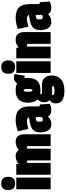

<svg xmlns="http://www.w3.org/2000/svg" viewBox="990 -1820 1050 3071"><g transform="rotate(-90 1515.5 -285.0)"><path d="M117 -569Q10 -569 10 -679Q10 -790 117 -790Q223 -790 223 -679Q223 -569 117 -569ZM23 0V-550H210V0Z M256 0V-550H426V-511Q460 -540 491.5 -550Q523 -560 553 -560Q622 -560 651 -509Q690 -540 721.5 -550Q753 -560 784 -560Q843 -560 873 -523.5Q903 -487 903 -419V0H714V-358Q714 -373 708.5 -378Q703 -383 697 -383Q687 -383 673 -375Q673 -373 673 -369V0H485V-358Q485 -373 479 -378Q473 -383 467 -383Q456 -383 444 -375V0Z M933 -166Q933 -231 960.5 -267Q988 -303 1042 -320.5Q1096 -338 1176 -347Q1172 -363 1153.5 -371.5Q1135 -380 1111 -380Q1090 -380 1062.5 -375.5Q1035 -371 988 -357L951 -524Q989 -540 1039 -550Q1089 -560 1127 -560Q1247 -560 1298 -503Q1349 -446 1349 -342V-207Q1349 -186 1354 -179.5Q1359 -173 1365 -173Q1372 -173 1379 -175L1390 -15Q1371 -5 1347.5 2.5Q1324 10 1290 10Q1250 10 1226.5 -3Q1203 -16 1188 -42Q1164 -17 1135.5 -3.5Q1107 10 1060 10Q1013 10 985.5 -16Q958 -42 945.5 -82Q933 -122 933 -166ZM1104 -184Q1104 -149 1112 -137Q1120 -125 1132 -125Q1141 -125 1154 -128.5Q1167 -132 1177 -140V-240Q1141 -239 1122.5 -229.5Q1104 -220 1104 -184Z M1606 -163Q1572 -163 1544 -169Q1543 -167 1543 -163Q1543 -139 1578 -139H1695Q1766 -139 1804.5 -98Q1843 -57 1843 16Q1843 112 1780.5 166Q1718 220 1600 220Q1501 220 1449 186Q1397 152 1397 84Q1397 47 1411.5 21.5Q1426 -4 1448 -18Q1415 -51 1415 -101Q1415 -139 1428.5 -165.5Q1442 -192 1462 -209Q1408 -259 1408 -362Q1408 -560 1606 -560Q1673 -560 1718 -536Q1750 -589 1806 -589Q1839 -589 1866 -575L1839 -414Q1832 -416 1825 -417.5Q1818 -419 1809 -419Q1804 -419 1799 -417Q1804 -391 1804 -362Q1804 -163 1606 -163ZM1606 -292Q1618 -292 1623 -305Q1628 -318 1628 -362Q1628 -405 1623 -418.5Q1618 -432 1606 -432Q1594 -432 1589 -418.5Q1584 -405 1584 -362Q1584 -318 1589 -305Q1594 -292 1606 -292ZM1531 35Q1531 50 1547.5 55.5Q1564 61 1609 61Q1672 61 1672 38Q1672 29 1667 25.5Q1662 22 1642 22H1565Q1550 22 1536 20Q1531 25 1531 35Z M1978 -569Q1871 -569 1871 -679Q1871 -790 1978 -790Q2084 -790 2084 -679Q2084 -569 1978 -569ZM1884 0V-550H2071V0Z M2117 0V-550H2287V-511Q2322 -540 2353.5 -550Q2385 -560 2416 -560Q2478 -560 2508 -523Q2538 -486 2538 -419V0H2349V-358Q2349 -374 2343 -378.5Q2337 -383 2331 -383Q2324 -383 2317.5 -380.5Q2311 -378 2305 -375V0Z M2569 -166Q2569 -231 2596.5 -267Q2624 -303 2678 -320.5Q2732 -338 2812 -347Q2808 -363 2789.5 -371.5Q2771 -380 2747 -380Q2726 -380 2698.5 -375.5Q2671 -371 2624 -357L2587 -524Q2625 -540 2675 -550Q2725 -560 2763 -560Q2883 -560 2934 -503Q2985 -446 2985 -342V-207Q2985 -186 2990 -179.5Q2995 -173 3001 -173Q3008 -173 3015 -175L3026 -15Q3007 -5 2983.5 2.5Q2960 10 2926 10Q2886 10 2862.5 -3Q2839 -16 2824 -42Q2800 -17 2771.5 -3.5Q2743 10 2696 10Q2649 10 2621.5 -16Q2594 -42 2581.5 -82Q2569 -122 2569 -166ZM2740 -184Q2740 -149 2748 -137Q2756 -125 2768 -125Q2777 -125 2790 -128.5Q2803 -132 2813 -140V-240Q2777 -239 2758.5 -229.5Q2740 -220 2740 -184Z"/></g></svg>

Font: Georama Condensed Black
Style: Regular
Weight: 900
Width: 3
Designer: Jean-Baptiste Levee
Foundry: Production Type
Version: Version 1.000